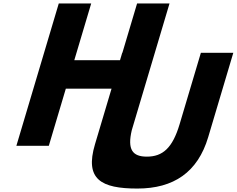

<svg xmlns="http://www.w3.org/2000/svg" viewBox="-20 -845 1372 1113"><path d="M361.6 -331H626.6L530.7 -9C469.9 195 566.2 248 776.2 248C986.2 248 1126.1 154 1186.9 -50L1332.5 -539H1144.5L1021.2 -125C980.1 13 923.2 63 831.2 63C747.4 63 717.5 21.5 743.9 -90.3L962.7 -825H774.7L689.5 -539H688.5L675.7 -496H410.7L508.7 -825H320.7L75 0H263Z"/></svg>

Font: Hussar
Style: BdOblThree
Weight: 700
Foundry: Cannot Into Space Fonts
Version: Version 2.00